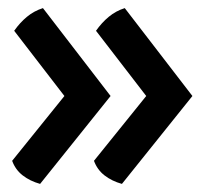

<svg xmlns="http://www.w3.org/2000/svg" viewBox="-20 -471 553 474"><path d="M281 -17Q256 -24 238 -38Q220 -52 212 -74L341 -234L217 -395Q231 -415 248.5 -429.5Q266 -444 288 -451L455 -234ZM79 -17Q54 -24 36 -38Q18 -52 10 -74L139 -234L15 -395Q29 -415 46.5 -429.5Q64 -444 86 -451L253 -234Z"/></svg>

Font: Borel
Style: Regular
Weight: 400
Designer: Rosalie Wagner
Foundry: ANRT
Version: Version 1.007; ttfautohint (v1.8.4.7-5d5b)